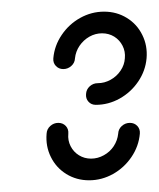

<svg xmlns="http://www.w3.org/2000/svg" viewBox="-20 -688 271 328"><path d="M201.9 -478.1Q209.6 -478.1 214.6 -472.8Q219.6 -467.4 218.9 -459.6Q217 -438.1 204.6 -419.8Q192.2 -401.5 173 -390.7Q153.7 -380 132.2 -380Q110.7 -380 93.3 -390.7Q75.9 -401.5 66.9 -419.8Q57.8 -438.1 59.6 -459.6Q60 -467.4 65.9 -472.8Q71.9 -478.1 79.6 -478.1Q87.4 -478.1 92.4 -472.8Q97.4 -467.4 96.7 -459.6Q95.6 -448.1 100.6 -438.3Q105.6 -428.5 114.8 -422.8Q124.1 -417 135.6 -417Q147 -417 157.4 -422.8Q167.8 -428.5 174.3 -438.3Q180.7 -448.1 181.9 -459.6Q182.2 -467.4 188.1 -472.8Q194.1 -478.1 201.9 -478.1ZM88.1 -570Q80.4 -570 75.4 -575.4Q70.4 -580.7 71.1 -588.5Q73 -610 85.4 -628.3Q97.8 -646.7 117 -657.4Q136.3 -668.1 157.8 -668.1Q179.3 -668.1 196.7 -657.4Q214.1 -646.7 223.1 -628.3Q232.2 -610 230.4 -588.5Q228.5 -567 216.1 -548.7Q203.7 -530.4 184.4 -519.6Q165.2 -508.9 143.7 -508.9Q135.9 -508.9 131.1 -514.3Q126.3 -519.6 127 -527.4Q127.4 -535.2 133.3 -540.6Q139.3 -545.9 147 -545.9Q158.5 -545.9 168.9 -551.7Q179.3 -557.4 185.9 -567.2Q192.6 -577 193.3 -588.5Q194.4 -600 189.4 -609.8Q184.4 -619.6 175.2 -625.4Q165.9 -631.1 154.4 -631.1Q143 -631.1 132.8 -625.4Q122.6 -619.6 115.9 -609.8Q109.3 -600 108.1 -588.5Q107.8 -580.7 101.9 -575.4Q95.9 -570 88.1 -570Z"/></svg>

Font: 26F Galaxy Sans Oblique
Style: Regular
Weight: 400
Italic angle: -5°
Designer: C₂₉H₂₅N₃O₅
Version: Version 1.200;FEAKit 1.0